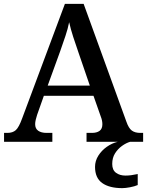

<svg xmlns="http://www.w3.org/2000/svg" viewBox="-20 -734 761 994"><path d="M1 0V-46H18Q46 -46 62 -60.5Q78 -75 95 -122L316 -714H413L634 -105Q646 -70 662.5 -58Q679 -46 706 -46H721V0H428V-46H456Q481 -46 495.5 -56.5Q510 -67 510 -91Q510 -100 508 -110Q506 -120 502 -130L464 -238H207L172 -139Q168 -127 165 -114Q162 -101 162 -91Q162 -68 178 -57Q194 -46 221 -46H251V0ZM227 -291H445L386 -463Q372 -503 359 -543Q346 -583 338 -619Q331 -584 319 -548.5Q307 -513 292 -470ZM613 240Q546 240 509 213.5Q472 187 472 130Q472 99 489 72Q506 45 533 26Q560 7 590 0H654Q633 6 611.5 21.5Q590 37 575.5 60Q561 83 561 115Q561 146 580.5 160.5Q600 175 630 175Q644 175 659.5 173Q675 171 693 167V224Q677 231 653 235.5Q629 240 613 240Z"/></svg>

Font: Noto Naskh Arabic Medium
Style: Regular
Weight: 500
Designer: Monotype Design Team, David Williams, Mohamad Dakak and Nizar Qandah
Foundry: Monotype Imaging Inc.
Version: Version 2.016